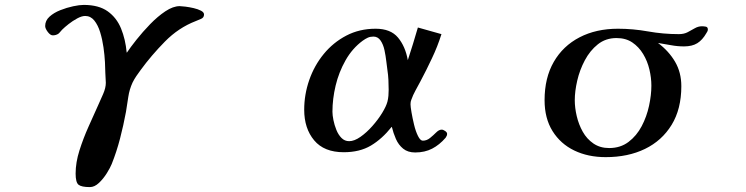

<svg xmlns="http://www.w3.org/2000/svg" viewBox="-20 -638 3040 782"><path d="M811 -579Q811 -566 798.5 -561Q786 -556 777 -552Q707 -525 651.5 -468.5Q596 -412 553 -353Q544 -341 535.5 -328.5Q527 -316 520 -302Q507 -274 502.5 -243Q498 -212 493 -182Q483 -128 469 -74Q455 -20 435 30Q429 45 415 67.5Q401 90 383 107Q365 124 346 124Q312 124 300 114.5Q288 105 288 69Q288 24 303.5 -25Q319 -74 340.5 -122Q362 -170 380 -210Q389 -230 400 -255Q411 -280 411 -301Q411 -311 410 -321Q409 -331 409 -341Q409 -357 407.5 -385Q406 -413 401.5 -445Q397 -477 388 -506.5Q379 -536 364 -554.5Q349 -573 327 -573Q313 -573 294.5 -563Q276 -553 259.5 -540Q243 -527 233 -517Q229 -513 225.5 -508.5Q222 -504 217 -500Q207 -494 195 -494Q185 -494 174.5 -508Q164 -522 164 -532Q164 -554 181.5 -570Q199 -586 225.5 -596.5Q252 -607 278 -612.5Q304 -618 321 -618Q382 -618 418.5 -592Q455 -566 473 -522Q491 -478 496 -424H497Q511 -445 536 -476.5Q561 -508 591.5 -539.5Q622 -571 653.5 -592Q685 -613 712 -613Q719 -613 735 -611Q751 -609 768.5 -605Q786 -601 798.5 -594.5Q811 -588 811 -579Z M1563 -272Q1563 -292 1562 -312.5Q1561 -333 1558 -352Q1556 -365 1553.5 -387.5Q1551 -410 1546 -433.5Q1541 -457 1530 -473Q1519 -489 1501 -489Q1488 -489 1478 -484.5Q1468 -480 1457 -472Q1415 -441 1387.5 -392.5Q1360 -344 1347 -289.5Q1334 -235 1334 -183Q1334 -169 1338 -149Q1342 -129 1350 -109Q1358 -89 1371 -76Q1384 -63 1402 -63Q1423 -63 1448 -80.5Q1473 -98 1496.5 -124.5Q1520 -151 1536.5 -178Q1553 -205 1558 -224Q1561 -236 1562 -248Q1563 -260 1563 -272ZM1801 -93Q1801 -88 1799.5 -85Q1798 -82 1795 -77Q1770 -48 1740 -32.5Q1710 -17 1671 -17Q1641 -17 1622 -32.5Q1603 -48 1592.5 -72Q1582 -96 1576 -121H1575Q1536 -72 1490.5 -45Q1445 -18 1380 -18Q1300 -18 1259.5 -66.5Q1219 -115 1219 -191Q1219 -253 1239.5 -312Q1260 -371 1298.5 -418Q1337 -465 1390.5 -493Q1444 -521 1510 -521Q1571 -521 1601 -485Q1631 -449 1641 -393Q1652 -426 1662 -459Q1672 -492 1682 -526L1778 -499Q1762 -448 1739 -400Q1728 -376 1716 -352.5Q1704 -329 1692 -306Q1682 -287 1672 -269Q1662 -251 1655 -231Q1652 -224 1652 -213Q1652 -204 1656 -180.5Q1660 -157 1666.5 -130Q1673 -103 1682.5 -84Q1692 -65 1702 -65Q1718 -65 1731.5 -76Q1745 -87 1756.5 -98.5Q1768 -110 1779 -110Q1785 -110 1793 -104.5Q1801 -99 1801 -93Z M2633 -289Q2633 -321 2625 -355Q2617 -389 2599.5 -418Q2582 -447 2555.5 -465Q2529 -483 2491 -483Q2447 -483 2415 -457.5Q2383 -432 2362 -392.5Q2341 -353 2331 -309.5Q2321 -266 2321 -230Q2321 -199 2329 -165Q2337 -131 2353.5 -101.5Q2370 -72 2397 -53.5Q2424 -35 2461 -35Q2507 -35 2540 -60Q2573 -85 2593.5 -124Q2614 -163 2623.5 -207Q2633 -251 2633 -289ZM2863 -518Q2863 -511 2857 -503Q2841 -475 2820 -462Q2799 -449 2766 -449Q2739 -449 2712.5 -454Q2686 -459 2660 -463Q2704 -430 2729.5 -386.5Q2755 -343 2755 -287Q2755 -194 2715.5 -129.5Q2676 -65 2607 -31.5Q2538 2 2447 2Q2375 2 2319 -25Q2263 -52 2230.5 -104Q2198 -156 2198 -230Q2198 -321 2235.5 -386Q2273 -451 2340.5 -486Q2408 -521 2497 -521Q2558 -521 2619.5 -510Q2681 -499 2745 -499Q2766 -499 2781 -507Q2796 -515 2810 -523Q2824 -531 2839 -531Q2846 -531 2854.5 -529.5Q2863 -528 2863 -518Z"/></svg>

Font: Kaisei Decol
Style: Bold
Weight: 700
Designer: Font-Kai, 金井和夫
Foundry: KAZUO KANAI
Version: Version 5.003